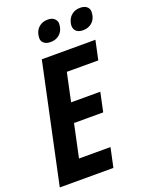

<svg xmlns="http://www.w3.org/2000/svg" viewBox="-200 -998 840 1083"><g transform="rotate(-20 219.5 -456.5)"><path d="M269 -895.5Q278.3 -883.8 278.3 -871.6Q278.3 -828.1 249.5 -804.7Q228.5 -788.1 198.2 -788.1Q168 -788.1 154.3 -804.7Q145 -815.4 145 -828.1Q145 -872.6 174.3 -896.5Q194.8 -913.1 225.1 -913.1Q255.4 -913.1 269 -895.5ZM463.9 -896.5Q473.1 -884.8 473.1 -872.1Q473.1 -827.6 444.3 -804.7Q423.3 -788.1 393.1 -788.1Q362.8 -788.1 349.1 -804.7Q339.4 -816.9 339.4 -834Q339.4 -841.8 341.3 -850.1Q347.7 -879.4 368.4 -896.2Q389.2 -913.1 419.4 -913.1Q449.7 -913.1 463.9 -896.5ZM415 -599.1H226.1L189.9 -429.2H365.2L340.8 -314H165.5L123.5 -116.2H312.5L287.6 0H-34.2L117.7 -713.9H439.5Z"/></g></svg>

Font: Open Sans Hebrew Condensed
Style: Bold Italic
Weight: 700
Width: 3
Italic angle: -12°
Foundry: Ascender Corporation, Yanek Iontef
Version: Version 2.001;PS 002.001;hotconv 1.0.70;makeotf.lib2.5.58329